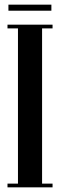

<svg xmlns="http://www.w3.org/2000/svg" viewBox="-20 -805 258 825"><path d="M57.2 -699H160.8V0H57.2ZM12.2 -683V-699H57.2V-683ZM160.8 -683V-699H205.8V-683ZM160.8 0V-16H205.8V0ZM12.2 0V-16H57.2V0ZM200.8 -785V-759H16.2V-785Z"/></svg>

Font: Emberly Black
Style: Regular
Weight: 900
Designer: Rajesh Rajput
Foundry: Rajesh Rajput
Version: Version 1.000